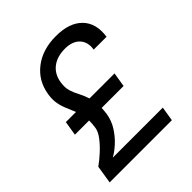

<svg xmlns="http://www.w3.org/2000/svg" viewBox="-202 -872 1004 1004"><g transform="rotate(-45 300.0 -370.0)"><path d="M31 0 47 -100Q74 -119 103 -145.5Q132 -172 154 -200.5Q176 -229 180 -254Q184 -281 184 -305H79L92 -385H167Q157 -411 146 -435.5Q135 -460 129.5 -488.5Q124 -517 130 -555Q144 -640 209.5 -690Q275 -740 373 -740Q472 -740 521.5 -689.5Q571 -639 558 -550H463Q471 -600 443 -630Q415 -660 360 -660Q302 -660 265 -631.5Q228 -603 220 -550Q215 -515 223 -489.5Q231 -464 244 -440Q257 -416 267 -385H452L439 -305H277Q276 -285 273 -263Q266 -220 242.5 -183.5Q219 -147 189.5 -120.5Q160 -94 134 -80H504L491 0Z"/></g></svg>

Font: JetBrains Mono NL
Style: Italic
Weight: 400
Italic angle: -9°
Monospace: yes
Designer: Philipp Nurullin, Konstantin Bulenkov
Foundry: JetBrains
Version: Version 2.305; ttfautohint (v1.8.4.7-5d5b)